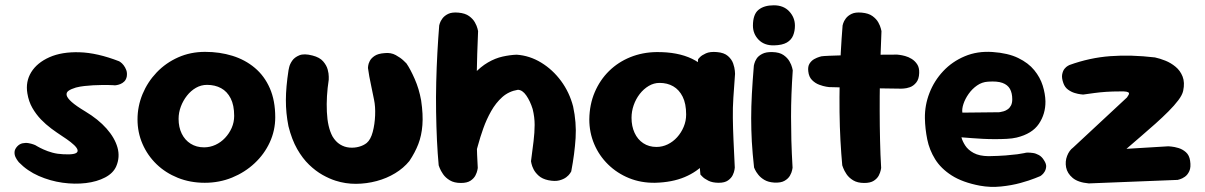

<svg xmlns="http://www.w3.org/2000/svg" viewBox="-20 -698 4600 733"><path d="M220.5 -109.2Q269.8 -106.2 275.5 -118.6Q281.2 -131 249.8 -155.5Q235.8 -166.5 216.2 -179.1Q196.8 -191.8 175.9 -207.2Q155 -222.8 136.2 -242.2Q117.5 -261.8 103.5 -286.1Q89.5 -310.5 84.5 -341.5Q77 -386.2 99.2 -422.4Q121.5 -458.5 168.6 -479.5Q215.8 -500.5 283.5 -498.5Q351.2 -496.5 435 -464Q435 -464 440.4 -460.4Q445.8 -456.8 451.9 -449Q458 -441.2 462.1 -430.4Q466.2 -419.5 463.8 -405Q461.2 -393.5 454.4 -386.9Q447.5 -380.2 439.2 -377Q431 -373.8 424.9 -373Q418.8 -372.2 418.8 -372.2Q418.8 -372.2 412 -372.8Q405.2 -373.2 393.8 -373.4Q382.2 -373.5 367.1 -373.4Q352 -373.2 335.5 -372.4Q319 -371.5 302.1 -369.6Q285.2 -367.8 269.8 -363.8Q251.2 -358.2 241.8 -351.5Q232.2 -344.8 234.5 -334.2Q236.8 -323.8 253.5 -308.8Q270.2 -293.8 305.2 -272.8Q355.2 -242.8 386.8 -207.1Q418.2 -171.5 428.5 -134.9Q438.8 -98.2 423.8 -63.2Q412.5 -37 381.4 -20.6Q350.2 -4.2 307.8 0.9Q265.2 6 218.6 -0.5Q172 -7 128 -26.2Q84 -45.5 52 -78.5Q52 -78.5 47.8 -84Q43.5 -89.5 39.2 -98.2Q35 -107 35.5 -117.6Q36 -128.2 45.5 -138.8Q54.5 -148.5 66.1 -151Q77.8 -153.5 88.9 -151.5Q100 -149.5 107.2 -146.8Q114.5 -144 114.5 -144Q114.5 -144 122.9 -139.1Q131.2 -134.2 146.1 -127.4Q161 -120.5 180.2 -115.2Q199.5 -110 220.5 -109.2Z M761.8 -0.2Q706 -0.2 659 -19.1Q612 -38 577.6 -71.2Q543.2 -104.5 524.1 -148.4Q505 -192.3 505 -242.2Q505 -292.2 524.2 -338.8Q543.5 -385.2 578.2 -421.6Q613 -458 660.1 -479Q707.2 -500 763 -500Q818.8 -500 867.2 -485Q915.8 -470 952.6 -439.1Q989.5 -408.2 1010.1 -361.2Q1030.8 -314.1 1030.8 -250.1Q1030.8 -200 1010 -154.8Q989.2 -109.5 952 -74.8Q914.8 -40 866.1 -20.1Q817.5 -0.2 761.8 -0.2ZM759.1 -135.5Q781.8 -135.5 802.5 -145Q823.2 -154.5 839.2 -171.5Q855.2 -188.5 864.6 -209.9Q874 -231.4 874 -255.5Q874 -296.5 860.6 -322.6Q847.2 -348.8 824 -361.4Q800.8 -374 770.3 -374Q747.8 -374 728.1 -362.8Q708.5 -351.5 693.8 -332.8Q679 -314 670.4 -291.1Q661.8 -268.2 661.8 -244.3Q661.8 -212.4 673.8 -187.8Q685.8 -163.2 707.8 -149.4Q729.8 -135.5 759.1 -135.5Z M1261 -8.2Q1237.8 -15.5 1211.5 -30.2Q1185.2 -45 1160.1 -69.1Q1135 -93.2 1114.5 -129.1Q1094 -165 1081.2 -216.2Q1071.2 -266.5 1071.4 -315.9Q1071.5 -365.2 1081.5 -430Q1081.5 -430 1084 -441.5Q1086.5 -453 1095.4 -466.1Q1104.2 -479.2 1122.8 -486.9Q1141.2 -494.5 1173.2 -486Q1200.5 -479 1213.6 -463.8Q1226.8 -448.5 1231 -432.6Q1235.2 -416.8 1235.1 -405.1Q1235 -393.5 1235 -393.5Q1225.2 -329.8 1227.9 -271Q1230.5 -212.2 1249.5 -177Q1261.5 -157 1278.2 -146.6Q1295 -136.2 1314.1 -134.6Q1333.2 -133 1350.5 -137.8Q1367.8 -142.5 1380 -152.2Q1395.2 -165 1403 -194.4Q1410.8 -223.8 1412.1 -257.5Q1413.5 -291.2 1408 -317.2Q1403 -343.5 1398 -365.9Q1393 -388.2 1389.8 -406.6Q1386.5 -425 1384.8 -438.5Q1384.8 -438.5 1385.5 -446.4Q1386.2 -454.2 1391.6 -465Q1397 -475.8 1410.2 -484.6Q1423.5 -493.5 1448 -495.2Q1472.2 -498 1491 -487.6Q1509.8 -477.2 1520.8 -466.5Q1531.8 -455.8 1531.8 -455.8Q1546.8 -434 1563.2 -396.6Q1579.8 -359.2 1587.8 -314.5Q1595.8 -260.5 1592.6 -220.4Q1589.5 -180.2 1577 -147.9Q1564.5 -115.5 1542.8 -83.2Q1520.8 -56.2 1488.5 -36.6Q1456.2 -17 1417.9 -6.8Q1379.5 3.5 1339.2 3.8Q1299 4 1261 -8.2Z M2073.2 -10Q2050 -15 2036.6 -27.1Q2023.2 -39.2 2017 -51.8Q2010.8 -64.2 2009 -73.4Q2007.2 -82.5 2007.2 -82.5Q2013 -126.2 2017 -159.1Q2021 -192 2021.1 -221.2Q2021.2 -250.5 2013.5 -281.8Q2004 -312.2 1989.2 -333.5Q1974.5 -354.8 1957 -355.2Q1922.5 -349.5 1897.6 -327.4Q1872.8 -305.2 1855 -273.6Q1837.2 -242 1825.1 -207.9Q1813 -173.8 1804.9 -143.6Q1796.8 -113.5 1790.5 -94Q1782.5 -76 1775.2 -77.4Q1768 -78.8 1762.2 -93.8Q1756.5 -108.8 1752.1 -129.8Q1747.8 -150.8 1745.5 -171.9Q1743.2 -193 1742.5 -207.6Q1741.8 -222.2 1742.2 -222.5L1701.2 -274L1740 -340Q1762 -386 1788.5 -414.8Q1815 -443.5 1842.9 -459.6Q1870.8 -475.8 1898.8 -482Q1926.8 -488.2 1952.5 -489.2Q2002 -485.8 2046 -459Q2090 -432.2 2122 -388.9Q2154 -345.5 2168 -291.5Q2181.2 -230.5 2177.5 -171Q2173.8 -111.5 2160.8 -43.5Q2160.8 -43.5 2156.4 -36.4Q2152 -29.2 2141.8 -21.4Q2131.5 -13.5 2114.8 -9.2Q2098 -5 2073.2 -10ZM1739.8 0.5Q1714 0.5 1697.4 -9.5Q1680.8 -19.5 1671.5 -33.1Q1662.2 -46.8 1658.5 -56.8Q1654.8 -66.8 1654.8 -66.8Q1650.8 -109.8 1648.2 -161.9Q1645.8 -214 1644.9 -270.5Q1644 -327 1645.4 -384.4Q1646.8 -441.8 1649.8 -496.9Q1652.8 -552 1656.8 -601Q1656.8 -601 1659.1 -609.1Q1661.5 -617.2 1669.1 -627.6Q1676.8 -638 1691.1 -645Q1705.5 -652 1730 -649.8Q1756 -647.5 1771 -636.5Q1786 -625.5 1793.2 -612.2Q1800.5 -599 1802.9 -589.1Q1805.2 -579.2 1805.2 -579.2Q1803.5 -540.8 1801.9 -491.2Q1800.2 -441.8 1799.4 -386.6Q1798.5 -331.5 1798.6 -274.1Q1798.8 -216.8 1799.9 -161.2Q1801 -105.8 1804 -56.8Q1804 -56.8 1802.4 -48.1Q1800.8 -39.5 1795 -28.1Q1789.2 -16.8 1776.2 -8.1Q1763.2 0.5 1739.8 0.5Z M2480.5 -0.2Q2427 0.5 2381.5 -18Q2336 -36.5 2301.6 -70.1Q2267.2 -103.8 2248.5 -148Q2229.8 -192.2 2229.8 -242.2Q2230.5 -299 2250.5 -345.9Q2270.5 -392.8 2305.2 -426.9Q2340 -461 2386.4 -479.8Q2432.8 -498.5 2486.2 -499.2Q2567 -500 2622.1 -473.5Q2677.2 -447 2705.5 -391.5Q2733.8 -336 2733.8 -250Q2733.8 -200 2718.6 -155.5Q2703.5 -111 2672.6 -76.6Q2641.8 -42.2 2593.9 -22Q2546 -1.8 2480.5 -0.2ZM2486.2 -137Q2508.8 -137 2529.1 -146.9Q2549.5 -156.8 2565.1 -174.1Q2580.8 -191.5 2590.1 -213.8Q2599.5 -236 2599.5 -260.8Q2599.5 -302.5 2586.1 -329Q2572.8 -355.5 2550.2 -368.5Q2527.8 -381.5 2498 -381.5Q2476.2 -381.5 2456.6 -369.9Q2437 -358.2 2422.2 -339.1Q2407.5 -320 2399.2 -296.4Q2391 -272.8 2391 -248Q2391 -216.2 2402.6 -190.9Q2414.2 -165.5 2435.9 -151.2Q2457.5 -137 2486.2 -137ZM2724 -0.2Q2700 -0.2 2684.4 -8.1Q2668.8 -16 2661.4 -23.8Q2654 -31.5 2654 -31.5Q2647 -104.5 2641.9 -174.6Q2636.8 -244.8 2637.5 -318.4Q2638.2 -392 2645.2 -472.2Q2645.2 -472.2 2652.2 -479.8Q2659.2 -487.2 2675.1 -494.4Q2691 -501.5 2717 -499.2Q2744.5 -497 2759.1 -484.1Q2773.8 -471.2 2779.1 -455.4Q2784.5 -439.5 2785.4 -427.8Q2786.2 -416 2786.2 -416Q2782.2 -365 2779.8 -325.6Q2777.2 -286.2 2777.8 -248Q2778.2 -209.8 2780.2 -164.9Q2782.2 -120 2785.2 -58.2Q2785.2 -58.2 2784 -49.6Q2782.8 -41 2777.4 -29.6Q2772 -18.2 2759.4 -9.2Q2746.8 -0.2 2724 -0.2Z M2935.2 -1Q2913.2 -2.5 2898.6 -11Q2884 -19.5 2875 -30.9Q2866 -42.2 2862.4 -50.4Q2858.8 -58.5 2858.8 -58.5Q2852.8 -112.5 2850.2 -158Q2847.8 -203.5 2847.8 -246.9Q2847.8 -290.2 2850.4 -338.8Q2853 -387.2 2858 -447.5Q2858 -447.5 2860 -455.6Q2862 -463.8 2868.5 -474.1Q2875 -484.5 2889.8 -492.2Q2904.5 -500 2929 -499.2Q2955.8 -498.5 2971.1 -487.9Q2986.5 -477.2 2994.1 -463.6Q3001.8 -450 3004.1 -439.8Q3006.5 -429.5 3006.5 -429.5Q3003.2 -380.8 3001.6 -338Q3000 -295.2 3000 -252.5Q3000 -209.8 3001.2 -162.2Q3002.5 -114.8 3005.8 -57.5Q3005.8 -57.5 3004.1 -48.5Q3002.5 -39.5 2996 -27.8Q2989.5 -16 2975.2 -7.8Q2961 0.5 2935.2 -1ZM2935 -524.8Q2897.8 -524 2876.1 -546.4Q2854.5 -568.8 2854.5 -600Q2854.5 -643.2 2875.8 -660.5Q2897 -677.8 2934.2 -677.8Q2971.5 -677.8 2993.1 -654.5Q3014.8 -631.2 3014.8 -600Q3014.8 -579.8 3008 -562.8Q3001.2 -545.8 2983.9 -535.6Q2966.5 -525.5 2935 -524.8Z M3279.6 0.5Q3253.8 0.5 3237.3 -9.5Q3220.8 -19.5 3211.8 -33.1Q3202.8 -46.7 3199.2 -56.7Q3195.5 -66.8 3195.5 -66.8Q3191.5 -109.8 3188.6 -161.9Q3185.8 -214 3185.1 -270.5Q3184.5 -327 3185.6 -384.4Q3186.8 -441.8 3189.8 -496.9Q3192.8 -552 3196.8 -601Q3196.8 -601 3199.1 -609.1Q3201.5 -617.2 3209.1 -627.6Q3216.8 -638 3231.1 -645Q3245.5 -652 3269.9 -649.8Q3296 -647.5 3311 -636.5Q3326 -625.5 3333.2 -612.3Q3340.4 -599.1 3342.8 -589.2Q3345.2 -579.2 3345.2 -579.2Q3343.5 -540.8 3341.9 -491.2Q3340.2 -441.8 3339.2 -386.6Q3338.2 -331.5 3338.4 -274.1Q3338.5 -216.8 3339.8 -161.2Q3341 -105.8 3344 -56.8Q3344 -56.8 3342.4 -48.2Q3340.7 -39.6 3335 -28.1Q3329.2 -16.7 3316.1 -8.1Q3303 0.5 3279.6 0.5ZM3420 -359.5Q3341 -360.2 3270.8 -362.4Q3200.5 -364.5 3145.2 -365.5Q3145.2 -365.5 3134.2 -367.1Q3123.2 -368.8 3107.7 -374.5Q3092.2 -380.2 3080.1 -392.4Q3068 -404.5 3065.8 -425.5Q3063.5 -444 3070.6 -455.2Q3077.8 -466.5 3088.5 -472.4Q3099.2 -478.2 3107.5 -480.6Q3115.8 -483 3115.8 -483Q3123.8 -484.2 3145.7 -485.1Q3167.6 -486 3198.6 -486.9Q3229.5 -487.8 3265.4 -488.2Q3301.2 -488.8 3337.2 -489.1Q3373.2 -489.5 3405.2 -489.5Q3405.2 -489.5 3414 -488.5Q3422.8 -487.5 3435.5 -484.1Q3448.2 -480.8 3460.8 -473Q3473.2 -465.2 3481.6 -452.4Q3490 -439.5 3489.2 -419.5Q3488.5 -395.5 3477.6 -382.5Q3466.8 -369.5 3453.5 -365Q3440.2 -360.5 3430.1 -360Q3420 -359.5 3420 -359.5Z M3720.5 10.8Q3654.5 -1.8 3613.4 -28.1Q3572.2 -54.5 3550.1 -90.1Q3528 -125.8 3519.9 -166.1Q3511.8 -206.5 3511 -246.5Q3510.2 -296.2 3528.4 -343Q3546.5 -389.8 3580.9 -426.4Q3615.2 -463 3663.2 -483.2Q3711.2 -503.5 3769.2 -499.5Q3828.2 -495.5 3867.1 -476.6Q3906 -457.8 3928.5 -430.1Q3951 -402.5 3960.8 -371.2Q3970.5 -340 3971.2 -311.2Q3971.8 -263.2 3946.1 -225.2Q3920.5 -187.2 3861 -172.8Q3845 -169 3823.4 -167.9Q3801.8 -166.8 3778.1 -166.8Q3754.5 -166.8 3731.8 -168Q3709 -169.2 3690.9 -170.6Q3672.8 -172 3661.6 -172.9Q3650.5 -173.8 3650.5 -173.8Q3654 -159.5 3664.8 -142.6Q3675.5 -125.8 3697.1 -114Q3718.8 -102.2 3754 -101.8Q3792.2 -102.5 3819.5 -104.6Q3846.8 -106.8 3864.2 -109.1Q3881.8 -111.5 3889.8 -113.4Q3897.8 -115.2 3897.8 -115.2Q3897.8 -115.2 3904.9 -115.4Q3912 -115.5 3923.2 -114Q3934.5 -112.5 3946 -106.1Q3957.5 -99.8 3965.5 -86.5Q3975 -72.2 3973.9 -61.1Q3972.8 -50 3967.6 -41.9Q3962.5 -33.8 3957.1 -29.8Q3951.8 -25.8 3951.8 -25.8Q3951.8 -25.8 3931 -17.4Q3910.2 -9 3876.4 0.4Q3842.5 9.8 3801.6 14Q3760.8 18.2 3720.5 10.8ZM3654 -268 3794 -269.5Q3794 -269.5 3799 -270.2Q3804 -271 3811.9 -273.2Q3819.8 -275.5 3827.2 -280.8Q3834.8 -286 3839.6 -295.2Q3844.5 -304.5 3844.5 -319Q3844.5 -342.5 3835.8 -358.4Q3827 -374.2 3807.1 -381.5Q3787.2 -388.8 3751.8 -386.2Q3728.8 -384.8 3710 -371.6Q3691.2 -358.5 3677.9 -339.5Q3664.5 -320.5 3658.1 -301Q3651.8 -281.5 3654 -268Z M4136.8 2.2Q4095.5 -1.5 4075 -18.9Q4054.5 -36.2 4050.1 -59Q4045.8 -81.8 4053.9 -102.8Q4062 -123.8 4077 -134.8L4282.5 -326Q4286.2 -331.8 4288.8 -336Q4291.2 -340.2 4289.8 -343.2Q4288.2 -346.2 4280.6 -347.9Q4273 -349.5 4256 -349Q4226.5 -349 4203 -347.4Q4179.5 -345.8 4158.8 -343Q4138 -340.2 4115.2 -337Q4115.2 -337 4105.8 -338Q4096.2 -339 4082.9 -343Q4069.5 -347 4057.2 -356Q4045 -365 4039.5 -381Q4032.5 -400.8 4035.1 -414.2Q4037.8 -427.8 4044.1 -435.5Q4050.5 -443.2 4056.6 -446.5Q4062.8 -449.8 4062.8 -449.8Q4140.2 -477.8 4218.8 -483.6Q4297.2 -489.5 4389.2 -478.8Q4408 -474.8 4429 -466.4Q4450 -458 4467.9 -443.2Q4485.8 -428.5 4494.8 -405.8Q4503.8 -383 4497 -351.2Q4493.5 -335.2 4478.6 -315.5Q4463.8 -295.8 4441 -272.9Q4418.2 -250 4391.2 -225.9Q4364.2 -201.8 4335.8 -177.5Q4307.2 -153.2 4280.5 -129.8L4440.5 -139.5Q4440.5 -139.5 4451.9 -138.5Q4463.2 -137.5 4479 -132.9Q4494.8 -128.2 4507.6 -116.8Q4520.5 -105.2 4523.5 -84.2Q4527.2 -59.5 4520.6 -45Q4514 -30.5 4503.5 -23.2Q4493 -16 4484.5 -13.6Q4476 -11.2 4476 -11.2Z"/></svg>

Font: Sour Gummy Black
Style: Regular
Weight: 900
Version: Version 1.000